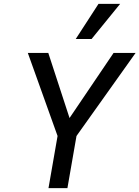

<svg xmlns="http://www.w3.org/2000/svg" viewBox="-20 -974 722 994"><path d="M278 -270 124 -700H230L340 -363L568 -700H682L376 -270L329 0H231ZM490 -954H602L454 -772H372Z"/></svg>

Font: Niramit Medium
Style: Italic
Weight: 500
Italic angle: -10°
Designer: Katatrad Aksorn Co.,Ltd.
Foundry: Cadson Demak Co.,Ltd.
Version: Version 1.000; ttfautohint (v1.6)